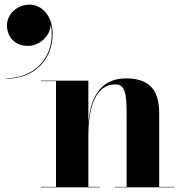

<svg xmlns="http://www.w3.org/2000/svg" viewBox="-20 -808 813 828"><path d="M10 -699C10 -651 42.5 -610 100.5 -610C151.5 -610 198 -654 199 -704C224 -573 136 -470.5 7.5 -470.5L8 -468.5C130.5 -468.5 207 -554 207 -661.5C207 -739.5 161 -788 107 -788C54 -788 10 -747 10 -699ZM156 -2V0H411V-2H361V-223C361 -313 378.5 -444 478 -444C520 -444 526 -402 526 -318V-2H476.5V0H731.5V-2H666.5V-319C666.5 -406 636 -470 524 -470C400 -470 368.5 -367.5 361 -276.5V-460H156V-458H221.5V-2Z"/></svg>

Font: Bodoni* 96pt
Style: Bold
Weight: 700
Version: Version 2.3